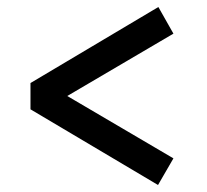

<svg xmlns="http://www.w3.org/2000/svg" viewBox="-20 -610 590 548"><path d="M172 -336 475 -158 431 -82 67 -298V-373L432 -590L475 -514Z"/></svg>

Font: Biryani
Style: Regular
Weight: 400
Designer: Dan Reynolds and Mathieu Reguer
Foundry: Dan Reynolds and Mathieu Reguer
Version: Version 1.004; ttfautohint (v1.1) -l 5 -r 5 -G 72 -x 0 -D la